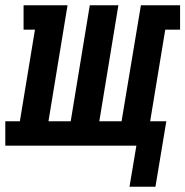

<svg xmlns="http://www.w3.org/2000/svg" viewBox="-62 -550 700 725"><path d="M427 155 453 0H-42V-92H13L70 -438H27V-530H193L121 -92H205L277 -530H385L313 -92H397L470 -530H618V-438H562L505 -92H566L525 155Z"/></svg>

Font: Iosevka Curly Slab SmBdExObl
Style: Regular
Weight: 600
Width: 7
Italic angle: -9°
Monospace: yes
Designer: Belleve Invis
Foundry: Belleve Invis
Version: Version 11.1.0; ttfautohint (v1.8.3)